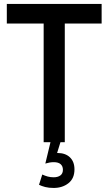

<svg xmlns="http://www.w3.org/2000/svg" viewBox="-20 -720 549 972"><path d="M201 0V-601H14.5V-700H494.5V-601H308V0ZM261.5 79 228.5 62.5Q239 59 249 56.8Q259 54.5 271 54.5Q311 54.5 334 76.5Q357 98.5 357 137.5Q357 183.5 326.5 207.5Q296 231.5 251.5 231.5Q227.5 231.5 209 226.8Q190.5 222 177.5 215.5L194 163.5Q208 170 222 173.8Q236 177.5 251.5 177.5Q273 177.5 285.8 168Q298.5 158.5 298.5 139.5Q298.5 121.5 287 111.2Q275.5 101 252 101Q241.5 101 231.2 102.8Q221 104.5 209.5 108L235.5 0H286Z"/></svg>

Font: Cabin SemiCondensedMedium
Style: Regular
Weight: 500
Width: 4
Designer: Pablo Impallari
Foundry: Pablo Impallari. http://www.impallari.com Igino Marini. http://www.ikern.com
Version: Version 3.001